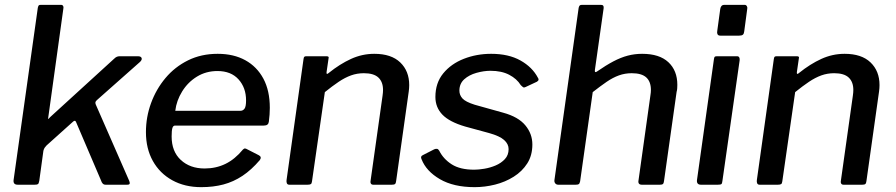

<svg xmlns="http://www.w3.org/2000/svg" viewBox="-20 -762 3694 792"><path d="M513 -16Q516 -9 515 -4.5Q514 0 504 0H416Q408 0 403.5 -5Q399 -10 397 -17L294 -258Q290 -269 280 -259L172 -162Q168 -158 164.5 -153Q161 -148 159 -140L142 -16Q140 -5 136.5 -2.5Q133 0 122 0H54Q43 0 39 -5Q35 -10 36 -19L136 -730Q138 -738 140 -740Q142 -742 149 -742H232Q238 -742 240.5 -737Q243 -732 241 -724L179 -277Q178 -270 179.5 -271Q181 -272 187 -279L450 -519Q457 -526 462.5 -528Q468 -530 474 -530H549Q561 -530 564 -523Q567 -516 558 -507L383 -352Q378 -348 375 -343.5Q372 -339 375 -331L513 -16Z M810 10Q742 10 690.5 -18.5Q639 -47 610.5 -98Q582 -149 582 -217Q582 -279 603 -336.5Q624 -394 662.5 -440Q701 -486 755.5 -513Q810 -540 878 -540Q944 -540 992 -513.5Q1040 -487 1066.5 -437.5Q1093 -388 1093 -317Q1093 -304 1092 -289.5Q1091 -275 1089 -260Q1088 -252 1083 -248Q1078 -244 1068 -244H702Q694 -244 691 -233.5Q688 -223 688 -199Q688 -137 726 -102Q764 -67 824 -67Q871 -67 910 -86Q949 -105 982 -145Q987 -150 991 -149.5Q995 -149 1000 -146L1047 -122Q1061 -115 1052 -102Q1017 -61 980 -36.5Q943 -12 901.5 -1Q860 10 810 10ZM972 -305Q982 -305 988.5 -313.5Q995 -322 995 -348Q995 -400 964 -434.5Q933 -469 877 -469Q830 -469 792.5 -446Q755 -423 731.5 -385Q708 -347 703 -305Z M1174 0Q1166 0 1163.5 -5.5Q1161 -11 1162 -19L1232 -518Q1233 -526 1235.5 -528Q1238 -530 1244 -530H1327Q1332 -530 1334.5 -528Q1337 -526 1335 -519L1327 -464Q1326 -452 1336 -461Q1382 -498 1428 -519Q1474 -540 1524 -540Q1594 -540 1631 -504.5Q1668 -469 1668 -411Q1668 -405 1667.5 -398Q1667 -391 1666 -384L1614 -15Q1613 -6 1609.5 -3Q1606 0 1596 0H1520Q1512 0 1509.5 -5.5Q1507 -11 1509 -19L1558 -367Q1559 -374 1559.5 -380Q1560 -386 1560 -391Q1560 -424 1541 -442Q1522 -460 1481 -460Q1453 -460 1428 -451Q1403 -442 1377 -424.5Q1351 -407 1320 -382L1267 -14Q1266 -5 1262 -2.5Q1258 0 1248 0H1174Z M1938 10Q1851 10 1794.5 -23Q1738 -56 1719 -105Q1713 -117 1724 -122L1771 -146Q1778 -149 1783 -148Q1788 -147 1792 -140Q1809 -106 1843.5 -84Q1878 -62 1936 -62Q1954 -62 1978 -66Q2002 -70 2024.5 -79.5Q2047 -89 2062.5 -105.5Q2078 -122 2078 -147Q2078 -168 2059.5 -184.5Q2041 -201 1998 -213L1899 -240Q1834 -259 1805 -289Q1776 -319 1776 -362Q1776 -420 1808.5 -459.5Q1841 -499 1893.5 -519.5Q1946 -540 2006 -540Q2078 -540 2127 -512.5Q2176 -485 2199 -441Q2202 -437 2201.5 -433Q2201 -429 2195 -425L2148 -403Q2142 -400 2138.5 -402Q2135 -404 2128 -411Q2112 -437 2080.5 -453.5Q2049 -470 2003 -470Q1976 -470 1945.5 -461.5Q1915 -453 1895 -435Q1875 -417 1875 -388Q1875 -370 1887.5 -356Q1900 -342 1938 -330L2056 -297Q2118 -280 2147 -245Q2176 -210 2176 -166Q2176 -121 2155 -88Q2134 -55 2099 -33Q2064 -11 2022 -0.5Q1980 10 1938 10Z M2283 0Q2275 0 2270.5 -5.5Q2266 -11 2267 -19L2367 -730Q2369 -738 2372 -740Q2375 -742 2381 -742H2459Q2472 -742 2470 -728L2434 -474Q2432 -461 2441 -466Q2480 -493 2510.5 -509Q2541 -525 2569.5 -532.5Q2598 -540 2629 -540Q2700 -540 2737 -505.5Q2774 -471 2774 -412Q2774 -405 2773.5 -397.5Q2773 -390 2771 -383L2719 -15Q2718 -6 2714.5 -3Q2711 0 2702 0H2628Q2610 0 2614 -19L2663 -369Q2664 -375 2664.5 -380.5Q2665 -386 2665 -391Q2665 -425 2646 -442.5Q2627 -460 2586 -460Q2558 -460 2533 -451Q2508 -442 2482.5 -424.5Q2457 -407 2425 -382L2373 -14Q2371 -5 2367.5 -2.5Q2364 0 2354 0Z M2960 -16Q2959 -5 2955.5 -2.5Q2952 0 2940 0H2872Q2862 0 2858 -5Q2854 -10 2855 -19L2925 -518Q2926 -526 2928.5 -528Q2931 -530 2938 -530H3020Q3027 -530 3029.5 -525Q3032 -520 3031 -513ZM3050 -633Q3049 -623 3044.5 -619Q3040 -615 3029 -615H2951Q2942 -615 2939.5 -621.5Q2937 -628 2939 -637L2951 -725Q2954 -742 2967 -742H3052Q3058 -742 3061 -736Q3064 -730 3062 -723Z M3114 0Q3106 0 3103.5 -5.5Q3101 -11 3102 -19L3172 -518Q3173 -526 3175.5 -528Q3178 -530 3184 -530H3267Q3272 -530 3274.5 -528Q3277 -526 3275 -519L3267 -464Q3266 -452 3276 -461Q3322 -498 3368 -519Q3414 -540 3464 -540Q3534 -540 3571 -504.5Q3608 -469 3608 -411Q3608 -405 3607.5 -398Q3607 -391 3606 -384L3554 -15Q3553 -6 3549.5 -3Q3546 0 3536 0H3460Q3452 0 3449.5 -5.5Q3447 -11 3449 -19L3498 -367Q3499 -374 3499.5 -380Q3500 -386 3500 -391Q3500 -424 3481 -442Q3462 -460 3421 -460Q3393 -460 3368 -451Q3343 -442 3317 -424.5Q3291 -407 3260 -382L3207 -14Q3206 -5 3202 -2.5Q3198 0 3188 0H3114Z"/></svg>

Font: Libre Franklin Thin Medium
Style: Italic
Weight: 500
Italic angle: -8°
Version: Version 3.000